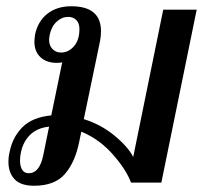

<svg xmlns="http://www.w3.org/2000/svg" viewBox="-20 -584 649 614"><path d="M609 -553 496 0H399Q384 -41 341 -90Q298 -139 240 -163L233 -129Q220 -65 187.5 -27.5Q155 10 89 10Q46 10 26.5 -11Q7 -32 7 -66Q7 -84 11 -99Q20 -145 51.5 -177Q83 -209 144 -215L179 -385Q175 -383 161 -383Q129 -383 109.5 -401Q90 -419 90 -451Q90 -457 92 -473Q101 -516 131.5 -540Q162 -564 208 -564Q303 -564 303 -484Q303 -470 300 -453L248 -203Q303 -186 346.5 -150Q390 -114 406 -82L502 -553ZM234 -491Q234 -510 224 -520Q214 -530 198 -530Q178 -530 161.5 -515Q145 -500 139 -473Q137 -461 137 -457Q137 -438 148 -427Q159 -416 175 -416Q199 -416 216.5 -436Q234 -456 234 -491ZM118 -86 137 -179Q99 -175 76.5 -153Q54 -131 47 -97Q44 -84 44 -71Q44 -52 51 -41Q58 -30 72 -30Q106 -30 118 -86Z"/></svg>

Font: Trirong Medium
Style: Italic
Weight: 500
Italic angle: -12°
Designer: Katatrad Team
Foundry: CadsonDemak
Version: Version 1.001